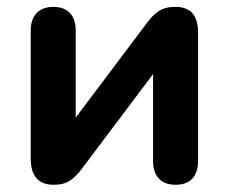

<svg xmlns="http://www.w3.org/2000/svg" viewBox="-20 -518 652 547"><path d="M67.5 -67.4V-430.7Q67.5 -463.3 84.5 -480.9Q101.4 -498.4 132.1 -498.4Q162.8 -498.4 179.2 -480.9Q195.7 -463.3 195.7 -430.7V-147.5H169.1L398.9 -453.1Q413.7 -473.6 431.7 -486Q449.8 -498.4 479.3 -498.4Q512.4 -498.4 528.3 -480.2Q544.3 -461.9 544.3 -423.4V-59.4Q544.3 -26.7 527.8 -9.1Q511.4 8.4 480.7 8.4Q449 8.4 432.6 -9.1Q416.1 -26.7 416.1 -59.4V-343.4H443.5L212.9 -36.9Q197.3 -15.7 179.6 -3.6Q162 8.4 133.3 8.4Q100.2 8.4 83.9 -10.2Q67.5 -28.9 67.5 -67.4Z"/></svg>

Font: SN Pro Thin
Style: Regular
Weight: 200
Designer: Tobias Whetton
Foundry: Supernotes
Version: Version 1.003;Glyphs 3.3 (3324)